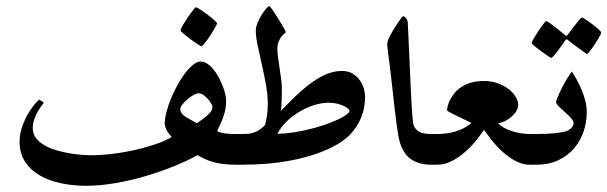

<svg xmlns="http://www.w3.org/2000/svg" viewBox="-20 -537 1980 626"><path d="M792.5 -50.3Q792.5 -44.4 791.7 -35.9Q791 -27.3 788.3 -19.3Q785.6 -11.2 780.3 -5.6Q774.9 0 765.6 0H747.1Q724.1 0 706.3 -2.4Q688.5 -4.9 674.1 -9Q659.7 -13.2 647.7 -18.8Q635.7 -24.4 624 -31.2Q590.8 -12.7 546.1 5.4Q501.5 23.4 452.9 37.6Q404.3 51.8 354.5 60.3Q304.7 68.8 261.2 68.8Q219.2 68.8 180.2 60.8Q141.1 52.7 110.8 35.6Q80.6 18.6 62.3 -8.8Q43.9 -36.1 43.9 -74.7Q43.9 -102.5 53.5 -127.7Q63 -152.8 74.7 -171.6Q86.4 -190.4 96.7 -201.4Q106.9 -212.4 108.4 -212.4L122.6 -202.6Q122.6 -201.2 116.9 -194.1Q111.3 -187 104.7 -176Q98.1 -165 92.5 -150.1Q86.9 -135.3 86.9 -118.7Q86.9 -100.6 97.4 -86.9Q107.9 -73.2 124.8 -63.5Q141.6 -53.7 162.8 -47.4Q184.1 -41 205.3 -37.4Q226.6 -33.7 246.1 -32.2Q265.6 -30.8 279.3 -30.8Q300.8 -30.8 324.2 -33Q347.7 -35.2 371.3 -38.8Q395 -42.5 418 -47.6Q440.9 -52.7 460.9 -58.6Q483.9 -65.4 501.5 -72Q519 -78.6 537.6 -88.9L539.1 -91.8Q535.2 -95.2 531.2 -100.3Q527.3 -105.5 524.2 -111.3Q521 -117.2 519 -123.3Q517.1 -129.4 517.1 -134.3Q517.1 -150.4 522.7 -171.9Q528.3 -193.4 537.6 -215.8Q546.9 -238.3 558.8 -260Q570.8 -281.7 583.7 -298.6Q596.7 -315.4 609.6 -325.9Q622.6 -336.4 633.8 -336.4Q645 -336.4 655.8 -329.3Q666.5 -322.3 675.8 -311Q685.1 -299.8 692.6 -285.6Q700.2 -271.5 705.8 -257.3Q711.4 -243.2 714.4 -230.2Q717.3 -217.3 717.3 -208.5Q717.3 -194.3 715.1 -182.4Q712.9 -170.4 709.2 -159.2Q705.6 -147.9 700 -136Q694.3 -124 688 -109.9Q695.8 -104.5 711.4 -102.3Q727.1 -100.1 747.1 -100.1H765.6Q774.9 -100.1 780.3 -94.5Q785.6 -88.9 788.3 -80.8Q791 -72.8 791.7 -64.5Q792.5 -56.2 792.5 -50.3ZM672.9 -188Q672.9 -191.4 668.7 -199Q664.6 -206.5 658 -214.1Q651.4 -221.7 643.3 -227.3Q635.3 -232.9 627 -232.9Q621.1 -232.9 611.1 -227.3Q601.1 -221.7 591.6 -213.6Q582 -205.6 575 -196.8Q567.9 -188 567.9 -181.2Q567.9 -173.8 571.8 -168.2Q575.7 -162.6 582.8 -157.7Q589.8 -152.8 599.9 -147.5Q609.9 -142.1 622.1 -135.3Q649.9 -153.8 661.4 -166Q672.9 -178.2 672.9 -188ZM687.5 -460.9Q687.5 -459 684.3 -452.9Q681.2 -446.8 676.3 -438.5Q671.4 -430.2 665.3 -420.9Q659.2 -411.6 653.6 -404.1Q647.9 -396.5 643.1 -391.4Q638.2 -386.2 636.2 -386.2Q634.8 -386.2 623.8 -393.3Q612.8 -400.4 600.6 -409.4Q588.4 -418.5 578.4 -427Q568.4 -435.5 568.4 -438Q568.4 -439.9 571.5 -446.3Q574.7 -452.6 579.8 -460.9Q585 -469.2 591.1 -478.5Q597.2 -487.8 602.8 -495.4Q608.4 -502.9 612.8 -508.1Q617.2 -513.2 619.1 -513.2Q622.1 -513.2 633.1 -505.9Q644 -498.5 656.2 -489.5Q668.5 -480.5 678 -471.9Q687.5 -463.4 687.5 -460.9Z M1170.4 -220.7Q1170.4 -206.5 1167.2 -187.3Q1164.1 -168 1154.5 -147Q1145 -126 1127.4 -105Q1109.9 -84 1080.6 -66.9Q1047.9 -47.9 1009.3 -34.9Q970.7 -22 930.2 -14.2Q889.6 -6.3 849.1 -3.2Q808.6 0 772 0H753.9Q744.6 0 739.3 -5.6Q733.9 -11.2 731.2 -19.3Q728.5 -27.3 727.8 -35.9Q727.1 -44.4 727.1 -50.3Q727.1 -56.2 727.8 -64.5Q728.5 -72.8 731.2 -80.8Q733.9 -88.9 739.3 -94.5Q744.6 -100.1 753.9 -100.1H772Q783.2 -100.1 793.2 -101.3Q803.2 -102.5 813.5 -106.9Q829.1 -113.8 843.8 -128.9Q848.1 -144 850.6 -159.9Q853 -175.8 853 -199.2Q853 -229 846.9 -262.2Q840.8 -295.4 833.5 -327.4Q826.2 -359.4 820.1 -388.2Q814 -417 814 -437.5Q814 -448.2 819.6 -462.2Q825.2 -476.1 832.8 -488.3Q840.3 -500.5 847.7 -508.8Q855 -517.1 858.4 -517.1Q859.4 -517.1 864 -511Q868.7 -504.9 874.5 -495.8Q880.4 -486.8 887 -476.3Q893.6 -465.8 899.2 -456.3Q904.8 -446.8 908.4 -440.2Q912.1 -433.6 912.1 -432.6Q912.1 -431.2 907.7 -428Q903.3 -424.8 898.2 -418.5Q893.1 -412.1 888.7 -401.9Q884.3 -391.6 884.3 -376.5Q884.3 -367.7 886.5 -350.6Q888.7 -333.5 891.6 -314.7Q894.5 -295.9 896.7 -278.8Q898.9 -261.7 898.9 -252.9Q898.9 -246.1 898.9 -235.6Q898.9 -225.1 898.4 -213.9Q897.9 -202.6 897.5 -191.9Q897 -181.2 895.5 -174.8Q930.7 -212.4 959 -237.5Q987.3 -262.7 1011.2 -277.8Q1035.2 -293 1055.7 -299.3Q1076.2 -305.7 1094.7 -305.7Q1115.7 -305.7 1130.1 -296.6Q1144.5 -287.6 1153.6 -274.7Q1162.6 -261.7 1166.5 -247.1Q1170.4 -232.4 1170.4 -220.7ZM1119.6 -175.3Q1119.6 -178.2 1115 -182.6Q1110.4 -187 1101.3 -191.4Q1092.3 -195.8 1079.6 -199Q1066.9 -202.1 1050.8 -202.1Q1030.8 -202.1 1006.8 -195.1Q982.9 -188 959.7 -174.8Q936.5 -161.6 916.5 -142.8Q896.5 -124 884.3 -100.6Q910.6 -101.1 938.2 -105.5Q965.8 -109.9 992.2 -116.5Q1018.6 -123 1041.5 -131.1Q1064.5 -139.2 1082 -147.5Q1099.6 -155.8 1109.6 -163.1Q1119.6 -170.4 1119.6 -175.3Z M1384.8 0Q1341.3 0 1314.2 -22.5Q1287.1 -44.9 1278.3 -97.2Q1272.5 -132.3 1266.8 -182.4Q1261.2 -232.4 1254.4 -293Q1252 -314.9 1249.8 -330.3Q1247.6 -345.7 1246.1 -357.4Q1244.6 -369.1 1243.7 -377.9Q1242.7 -386.7 1242.7 -395Q1242.7 -402.3 1250 -417Q1257.3 -431.6 1266.6 -446.5Q1275.9 -461.4 1284.2 -472.7Q1292.5 -483.9 1294.4 -483.9Q1298.8 -483.9 1304 -477.5Q1309.1 -471.2 1309.6 -461.4Q1313 -392.1 1315.2 -340.6Q1317.4 -289.1 1319.1 -250.7Q1320.8 -212.4 1322.5 -185.3Q1324.2 -158.2 1326.7 -138.2Q1328.1 -127 1333.3 -119.6Q1338.4 -112.3 1345.9 -107.9Q1353.5 -103.5 1363.5 -101.8Q1373.5 -100.1 1384.8 -100.1H1401.9Q1413.1 -100.1 1419.7 -90.6Q1426.3 -81.1 1426.3 -53.2Q1426.3 -23.4 1418.9 -11.7Q1411.6 0 1401.9 0Z M1752.4 -50.3Q1752.4 -44.4 1751.7 -35.9Q1751 -27.3 1748.3 -19.3Q1745.6 -11.2 1740.2 -5.6Q1734.9 0 1725.6 0H1707.5Q1689 0 1671.6 -7.3Q1654.3 -14.6 1638.7 -25.9Q1623 -37.1 1609.6 -50.5Q1596.2 -64 1585.9 -76.7Q1575.7 -89.4 1568.4 -99.4Q1561 -109.4 1558.1 -113.3Q1549.3 -100.6 1534.2 -81.3Q1519 -62 1499 -43.9Q1479 -25.9 1455.1 -12.9Q1431.2 0 1405.8 0H1387.7Q1378.4 0 1373 -5.6Q1367.7 -11.2 1365 -19.3Q1362.3 -27.3 1361.6 -35.9Q1360.8 -44.4 1360.8 -50.3Q1360.8 -56.2 1361.6 -64.5Q1362.3 -72.8 1365 -80.8Q1367.7 -88.9 1373 -94.5Q1378.4 -100.1 1387.7 -100.1H1405.8Q1419.4 -100.1 1434.1 -101.8Q1448.7 -103.5 1463.1 -107.7Q1477.5 -111.8 1491.2 -118.7Q1504.9 -125.5 1517.1 -136.2Q1500.5 -144.5 1485.8 -151.4Q1471.2 -158.2 1460.4 -163.6Q1449.7 -168.9 1443.6 -172.4Q1437.5 -175.8 1437.5 -177.7Q1437.5 -181.6 1439.5 -190.4Q1441.4 -199.2 1446.5 -209.7Q1451.7 -220.2 1460.2 -231.4Q1468.8 -242.7 1482.2 -252Q1495.6 -261.2 1514.2 -267.1Q1532.7 -272.9 1557.6 -272.9Q1583 -272.9 1603.5 -265.4Q1624 -257.8 1638.7 -246.3Q1653.3 -234.9 1661.4 -221.2Q1669.4 -207.5 1669.4 -195.3Q1669.4 -185.1 1663.6 -175Q1657.7 -165 1648.2 -156.7Q1638.7 -148.4 1627.2 -142.6Q1615.7 -136.7 1604 -135.3Q1610.8 -127.4 1622.1 -121.1Q1633.3 -114.7 1647 -110.1Q1660.6 -105.5 1676.3 -102.8Q1691.9 -100.1 1707.5 -100.1H1725.6Q1734.9 -100.1 1740.2 -94.5Q1745.6 -88.9 1748.3 -80.8Q1751 -72.8 1751.7 -64.5Q1752.4 -56.2 1752.4 -50.3Z M1893.1 -172.9Q1893.1 -137.7 1882.1 -106.4Q1871.1 -75.2 1850.1 -51.5Q1829.1 -27.8 1798.8 -13.9Q1768.6 0 1730.5 0H1711.4Q1700.2 0 1693.6 -10.5Q1687 -21 1687 -50.8Q1687 -65.4 1689.2 -75.2Q1691.4 -85 1695.1 -90.3Q1698.7 -95.7 1703.1 -97.9Q1707.5 -100.1 1711.4 -100.1H1730.5Q1742.2 -100.1 1757.1 -100.6Q1772 -101.1 1786.6 -102.5Q1801.3 -104 1813.7 -106.2Q1826.2 -108.4 1833 -112.3Q1842.3 -117.7 1846.2 -123.8Q1850.1 -129.9 1850.1 -133.8Q1850.1 -143.1 1841.1 -152.8Q1832 -162.6 1821.5 -171.9Q1811 -181.2 1802 -189.7Q1793 -198.2 1793 -205.1Q1793 -208 1797.9 -219.7Q1802.7 -231.4 1810.1 -246.3Q1817.4 -261.2 1826.7 -276.9Q1835.9 -292.5 1844.7 -303.7Q1853 -291 1861.6 -275.1Q1870.1 -259.3 1877.2 -241.9Q1884.3 -224.6 1888.7 -206.8Q1893.1 -189 1893.1 -172.9ZM1877 -480Q1879.9 -480 1890.1 -473.1Q1900.4 -466.3 1911.6 -457.8Q1922.9 -449.2 1931.6 -441.2Q1940.4 -433.1 1940.4 -431.2Q1940.4 -429.2 1937.5 -423.3Q1934.6 -417.5 1929.9 -409.7Q1925.3 -401.9 1919.7 -393.3Q1914.1 -384.8 1908.9 -377.7Q1903.8 -370.6 1899.7 -366Q1895.5 -361.3 1894 -361.3Q1892.1 -361.3 1882.6 -368.2Q1873 -375 1861.8 -383.3L1832.5 -405.8Q1829.6 -408.7 1826.2 -408.7Q1824.7 -408.7 1822.3 -404.3Q1811 -388.7 1802.2 -376Q1794.4 -365.2 1787.1 -356.7Q1779.8 -348.1 1777.3 -348.1Q1776.4 -348.1 1771.2 -351.3Q1766.1 -354.5 1758.8 -359.6Q1751.5 -364.7 1743.7 -370.6Q1735.8 -376.5 1729 -381.8Q1722.2 -387.2 1717.8 -391.4Q1713.4 -395.5 1713.4 -397Q1713.4 -398.9 1716.6 -404.8Q1719.7 -410.6 1724.6 -418.7Q1729.5 -426.8 1735.1 -435.5Q1740.7 -444.3 1746.1 -451.4Q1751.5 -458.5 1755.4 -463.4Q1759.3 -468.3 1760.3 -468.3Q1763.7 -468.3 1773.4 -461.2Q1783.2 -454.1 1793.9 -445.8Q1806.6 -436 1820.8 -423.8Q1823.7 -420.4 1826.2 -420.4Q1827.6 -420.4 1828.9 -421.4Q1830.1 -422.4 1832.5 -425.8Q1843.8 -440.4 1853 -452.6Q1860.8 -462.9 1867.9 -471.4Q1875 -480 1877 -480Z"/></svg>

Font: Scheherazade
Style: Bold
Weight: 700
Version: Version 2.100 (build 932/914)